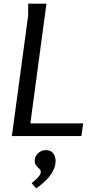

<svg xmlns="http://www.w3.org/2000/svg" viewBox="-20 -744 511 1050"><path d="M234 -724 146 -69H435L425 0H45L134 -659V-724ZM230 77Q257 77 270.5 94Q284 111 284 136Q284 166 268 194.5Q252 223 227.5 246Q203 269 178 286L153 258Q162 250 173.5 240Q185 230 194 218.5Q203 207 203 196Q203 186 194.5 178.5Q186 171 178 161Q170 151 170 135Q170 110 188.5 93.5Q207 77 230 77Z"/></svg>

Font: Rosario
Style: Italic
Weight: 400
Italic angle: -8.05°
Designer: Hector Gatti
Foundry: Omnibus Type
Version: Version 1.201